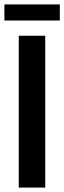

<svg xmlns="http://www.w3.org/2000/svg" viewBox="-40 -850 291 870"><path d="M45 -688H165V0H45ZM-20 -830H231V-757H-20Z"/></svg>

Font: Saira ExtraCondensed
Style: Bold
Weight: 700
Width: 2
Designer: Hector Gatti with collaboration of the Omnibus-Type team
Foundry: Omnibus-Type
Version: Version 0.072; ttfautohint (v1.8)